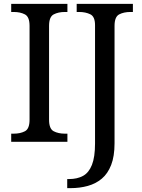

<svg xmlns="http://www.w3.org/2000/svg" viewBox="-20 -734 736 994"><path d="M38 0V-42H51Q85 -42 109 -54.5Q133 -67 133 -114V-600Q133 -647 109 -659.5Q85 -672 51 -672H38V-714H329V-672H316Q282 -672 258 -659.5Q234 -647 234 -600V-114Q234 -67 258 -54.5Q282 -42 316 -42H329V0ZM328 240V193H337Q380 193 410 176.5Q440 160 456 119.5Q472 79 472 9V-604Q472 -648 447.5 -660Q423 -672 390 -672H377V-714H668V-672H655Q621 -672 597 -659.5Q573 -647 573 -600V8Q573 75 555.5 120Q538 165 507 191Q476 217 434.5 228.5Q393 240 345 240Z"/></svg>

Font: Noto Serif Toto
Style: Regular
Weight: 400
Designer: Monotype Design Team
Foundry: Monotype Imaging Inc.
Version: Version 2.001